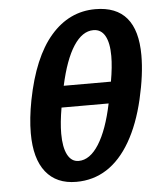

<svg xmlns="http://www.w3.org/2000/svg" viewBox="-53 -770 705 827"><g transform="rotate(-5 300.0 -357.0)"><path d="M244.1 9.8Q158.2 9.8 112.3 -47.9Q66.4 -105.5 66.4 -215.8Q66.4 -279.3 81.5 -357.9Q117.2 -540.5 196.8 -632.3Q276.4 -724.1 389.6 -724.1Q570.3 -724.1 570.3 -509.3Q570.3 -425.8 545.7 -320.1Q521 -214.4 477.8 -139.9Q434.6 -65.4 376 -27.8Q317.4 9.8 244.1 9.8ZM261.7 -79.1Q310.5 -79.1 349.4 -140.6Q388.2 -202.1 411.6 -314.5H208Q196.8 -250 196.8 -202.6Q196.8 -143.6 213.6 -111.3Q230.5 -79.1 261.7 -79.1ZM373.5 -634.8Q325.7 -634.8 287.8 -576.9Q250 -519 225.6 -407.2H429.7Q440.9 -470.7 440.9 -517.1Q440.9 -574.2 423.8 -604.5Q406.7 -634.8 373.5 -634.8Z"/></g></svg>

Font: Cousine
Style: Bold Italic
Weight: 700
Italic angle: -12°
Monospace: yes
Designer: Steve Matteson
Foundry: Ascender Corporation
Version: Version 1.20